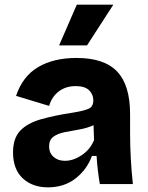

<svg xmlns="http://www.w3.org/2000/svg" viewBox="-20 -791 636 825"><path d="M186 14Q119 14 77.5 -25Q36 -64 36 -136Q36 -197 67 -229.5Q98 -262 156 -278.5Q214 -295 293 -307Q337 -314 359 -323Q381 -332 381 -360Q381 -385 363 -403Q345 -421 305 -421Q263 -421 233 -398.5Q203 -376 191 -336L49 -379Q77 -463 143.5 -502.5Q210 -542 309 -542Q428 -542 483.5 -483.5Q539 -425 539 -300V-219Q539 -110 551 0H409Q405 -23 401 -55Q397 -87 395 -121H375Q354 -63 305 -24.5Q256 14 186 14ZM259 -100Q295 -100 331.5 -124.5Q368 -149 384 -189L382 -253Q353 -240 320 -234.5Q287 -229 257.5 -223Q228 -217 209.5 -203.5Q191 -190 191 -162Q191 -134 210 -117Q229 -100 259 -100ZM354 -596H234L310 -771H467Z"/></svg>

Font: Bricolage Grotesque 12pt ExtraBold
Style: Regular
Weight: 800
Designer: Mathieu Triay
Foundry: Atelier Triay
Version: Version 1.001; ttfautohint (v1.8.4.7-5d5b);gftools[0.9.33.de